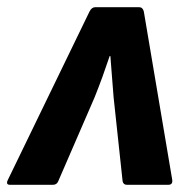

<svg xmlns="http://www.w3.org/2000/svg" viewBox="-45 -514 531 534"><path d="M-17 0Q-30 0 -23 -14L204 -482Q210 -494 220 -494H342Q352 -494 355 -482L434 -14Q436 0 423 0H308Q298 0 296 -10L271 -243Q269 -272 266.5 -300Q264 -328 262 -358H260Q250 -328 240 -300.5Q230 -273 218 -243L117 -10Q113 0 102 0Z"/></svg>

Font: Sofia Sans Semi Condensed ExtraBold
Style: Italic
Weight: 800
Italic angle: -9°
Version: Version 4.100